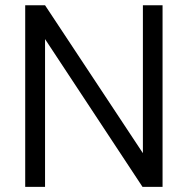

<svg xmlns="http://www.w3.org/2000/svg" viewBox="-20 -728 732 748"><path d="M155.5 -575.7V0H78.2V-707.5H155.5L536.7 -131.3V-707.5H613.3V0H535.2Z"/></svg>

Font: FreesentationVF
Style: Regular
Weight: 400
Designer: glyphs from Roboto by Christian Robertson / Hangul glyphs from Noto Sans CJK(Source Han Sans) by Jang Soo-young and Kang
Foundry: PT&
Version: Version 2.001;Glyphs 3.3.1 (3343)